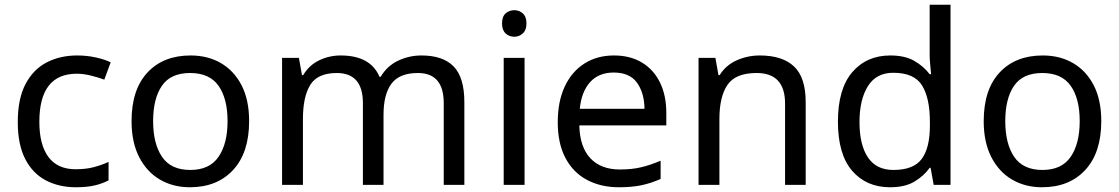

<svg xmlns="http://www.w3.org/2000/svg" viewBox="-20 -780 4720 810"><path d="M300 10Q229 10 173.5 -19Q118 -48 86.5 -109Q55 -170 55 -265Q55 -364 88 -426Q121 -488 177.5 -517Q234 -546 306 -546Q347 -546 385 -537.5Q423 -529 447 -517L420 -444Q396 -453 364 -461Q332 -469 304 -469Q146 -469 146 -266Q146 -169 184.5 -117.5Q223 -66 299 -66Q343 -66 376.5 -75Q410 -84 438 -97V-19Q411 -5 378.5 2.5Q346 10 300 10Z M1031 -269Q1031 -136 963.5 -63Q896 10 781 10Q710 10 654.5 -22.5Q599 -55 567 -117.5Q535 -180 535 -269Q535 -402 602 -474Q669 -546 784 -546Q857 -546 912.5 -513.5Q968 -481 999.5 -419.5Q1031 -358 1031 -269ZM626 -269Q626 -174 663.5 -118.5Q701 -63 783 -63Q864 -63 902 -118.5Q940 -174 940 -269Q940 -364 902 -418Q864 -472 782 -472Q700 -472 663 -418Q626 -364 626 -269Z M1758 -546Q1849 -546 1894 -499.5Q1939 -453 1939 -349V0H1852V-345Q1852 -472 1743 -472Q1665 -472 1631.5 -427Q1598 -382 1598 -296V0H1511V-345Q1511 -472 1401 -472Q1320 -472 1289 -422Q1258 -372 1258 -278V0H1170V-536H1241L1254 -463H1259Q1284 -505 1326.5 -525.5Q1369 -546 1417 -546Q1543 -546 1581 -456H1586Q1613 -502 1659.5 -524Q1706 -546 1758 -546Z M2150 -737Q2170 -737 2185.5 -723.5Q2201 -710 2201 -681Q2201 -653 2185.5 -639Q2170 -625 2150 -625Q2128 -625 2113 -639Q2098 -653 2098 -681Q2098 -710 2113 -723.5Q2128 -737 2150 -737ZM2193 -536V0H2105V-536Z M2570 -546Q2639 -546 2688.5 -516Q2738 -486 2764.5 -431.5Q2791 -377 2791 -304V-251H2424Q2426 -160 2470.5 -112.5Q2515 -65 2595 -65Q2646 -65 2685.5 -74.5Q2725 -84 2767 -102V-25Q2726 -7 2686 1.5Q2646 10 2591 10Q2515 10 2456.5 -21Q2398 -52 2365.5 -113.5Q2333 -175 2333 -264Q2333 -352 2362.5 -415Q2392 -478 2445.5 -512Q2499 -546 2570 -546ZM2569 -474Q2506 -474 2469.5 -433.5Q2433 -393 2426 -321H2699Q2698 -389 2667 -431.5Q2636 -474 2569 -474Z M3185 -546Q3281 -546 3330 -499.5Q3379 -453 3379 -349V0H3292V-343Q3292 -472 3172 -472Q3083 -472 3049 -422Q3015 -372 3015 -278V0H2927V-536H2998L3011 -463H3016Q3042 -505 3088 -525.5Q3134 -546 3185 -546Z M3735 10Q3635 10 3575 -59.5Q3515 -129 3515 -267Q3515 -405 3575.5 -475.5Q3636 -546 3736 -546Q3798 -546 3837.5 -523Q3877 -500 3902 -467H3908Q3907 -480 3904.5 -505.5Q3902 -531 3902 -546V-760H3990V0H3919L3906 -72H3902Q3878 -38 3838 -14Q3798 10 3735 10ZM3749 -63Q3834 -63 3868.5 -109.5Q3903 -156 3903 -250V-266Q3903 -366 3870 -419.5Q3837 -473 3748 -473Q3677 -473 3641.5 -416.5Q3606 -360 3606 -265Q3606 -169 3641.5 -116Q3677 -63 3749 -63Z M4626 -269Q4626 -136 4558.5 -63Q4491 10 4376 10Q4305 10 4249.5 -22.5Q4194 -55 4162 -117.5Q4130 -180 4130 -269Q4130 -402 4197 -474Q4264 -546 4379 -546Q4452 -546 4507.5 -513.5Q4563 -481 4594.5 -419.5Q4626 -358 4626 -269ZM4221 -269Q4221 -174 4258.5 -118.5Q4296 -63 4378 -63Q4459 -63 4497 -118.5Q4535 -174 4535 -269Q4535 -364 4497 -418Q4459 -472 4377 -472Q4295 -472 4258 -418Q4221 -364 4221 -269Z"/></svg>

Font: Go Noto Current
Style: Regular
Weight: 400
Designer: Monotype Design Team
Foundry: Monotype Imaging Inc.
Version: Version 2.007; ttfautohint (v1.8) -l 8 -r 50 -G 200 -x 14 -D